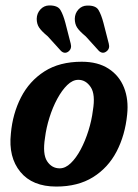

<svg xmlns="http://www.w3.org/2000/svg" viewBox="-20 -677 507 706"><path d="M280.5 -450Q340 -450 379.2 -424.5Q418.5 -399 436 -355Q453.5 -311 447.5 -255.5Q440 -180 408.8 -120Q377.5 -60 322 -25.5Q266.5 9 187 9Q99 9 54.8 -45Q10.5 -99 20 -186Q26.5 -259 57.2 -319Q88 -379 143.5 -414.5Q199 -450 280.5 -450ZM199.5 -58Q220.5 -58 240.2 -77Q260 -96 276.8 -127.5Q293.5 -159 305.2 -196.5Q317 -234 321.5 -270.5Q331.5 -330 313.5 -356.8Q295.5 -383.5 268 -383.5Q247 -383.5 227.2 -364.2Q207.5 -345 190.5 -313.5Q173.5 -282 161.8 -244.5Q150 -207 145.5 -170.5Q136 -110.5 153.2 -84.2Q170.5 -58 199.5 -58ZM220.5 -592.5 240 -516.5Q245 -498 231.5 -487.5Q218 -477.5 204.5 -489.5L155.5 -543.5Q132.5 -562.5 123.8 -575.8Q115 -589 115 -608Q115.5 -628 128.5 -642.2Q141.5 -656.5 160.5 -657Q192 -657.5 202.2 -640.2Q212.5 -623 220.5 -592.5ZM360.5 -592.5 380 -516.5Q385 -498 371.5 -488Q358 -477.5 344 -489.5L295.5 -543Q272 -562.5 263.5 -575.8Q255 -589 255 -608Q255.5 -628 268.2 -642Q281 -656 300 -656.5Q332 -657.5 342.2 -640.2Q352.5 -623 360.5 -592.5Z"/></svg>

Font: Fraunces 144pt SuperSoft SemiBold
Style: Italic
Weight: 600
Italic angle: -16°
Version: Version 1.000;[b76b70a41]